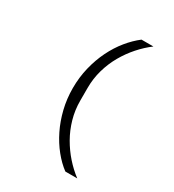

<svg xmlns="http://www.w3.org/2000/svg" viewBox="-212 -877 1023 1132"><g transform="rotate(30 300.0 -311.0)"><path d="M205 -311Q205 -384 221.5 -451.5Q238 -519 266.5 -577Q295 -635 333 -681.5Q371 -728 413 -760H494Q450 -727 411.5 -683.5Q373 -640 343.5 -588.5Q314 -537 297 -477.5Q280 -418 280 -354V-268Q280 -204 297 -144.5Q314 -85 343.5 -33.5Q373 18 411.5 61.5Q450 105 494 138H413Q371 107 333 60Q295 13 266.5 -45Q238 -103 221.5 -170.5Q205 -238 205 -311Z"/></g></svg>

Font: IBM Plox Mono
Style: Regular
Weight: 400
Monospace: yes
Designer: Mike Abbink, Paul van der Laan, Pieter van Rosmalen
Foundry: Bold Monday
Version: Version 2.1